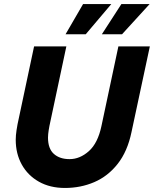

<svg xmlns="http://www.w3.org/2000/svg" viewBox="-20 -920 763 952"><path d="M58 -227Q58 -238 59 -249.5Q60 -261 62 -274.5Q64 -288 67 -304L149 -690H309L225 -295Q223 -285 221.5 -275Q220 -265 219 -256Q218 -247 218 -238Q218 -183 247 -157Q276 -131 325 -131Q376 -131 420.5 -170.5Q465 -210 483 -295L567 -690H723L632 -265Q612 -169 563.5 -107.5Q515 -46 447.5 -17Q380 12 302 12Q228 12 173 -19Q118 -50 88 -104Q58 -158 58 -227ZM305 -750 392 -900H532L405 -750ZM485 -750 582 -900H722L585 -750Z"/></svg>

Font: Radio Canada
Style: Italic
Weight: 400
Italic angle: -12°
Designer: Charles Daoud, Etienne Aubert Bonn, Alexandre Saumier Demers, Jacques Le Bailly
Foundry: Radio-Canada
Version: Version 2.104;gftools[0.9.28.dev5+ged2979d]